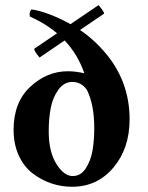

<svg xmlns="http://www.w3.org/2000/svg" viewBox="-20 -711 567 737"><path d="M358.4 -691.4Q382.8 -662.1 378.9 -658.2L131.8 -490.2Q107.4 -519.5 112.3 -524.4ZM257.8 -396.5Q225.6 -396.5 204.1 -366.7Q182.6 -336.9 174.8 -296.4Q167 -255.9 167 -207Q167 -128.9 196.3 -82Q225.6 -35.2 258.8 -35.2Q290 -35.2 309.1 -64.5Q328.1 -93.8 335 -132.3Q341.8 -170.9 341.8 -219.7Q341.8 -309.6 313.5 -366.2Q292 -396.5 257.8 -396.5ZM240.2 -437.5Q270.5 -437.5 303.7 -429.7Q252.9 -577.1 94.7 -647.5Q90.8 -667 101.6 -674.8Q160.2 -666 239.3 -624.5Q318.4 -583 376 -517.6Q477.5 -404.3 477.5 -252.9Q477.5 -141.6 415.5 -67.9Q353.5 5.9 256.8 5.9Q215.8 5.9 177.7 -6.8Q139.6 -19.5 106 -44.9Q72.3 -70.3 52.2 -113.8Q32.2 -157.2 32.2 -212.9Q32.2 -318.4 96.2 -377.9Q160.2 -437.5 240.2 -437.5Z"/></svg>

Font: Crimson
Style: Bold
Weight: 700
Version: Version 0.8 ; ttfautohint (v1.00) -l 8 -r 50 -G 200 -x 14 -D